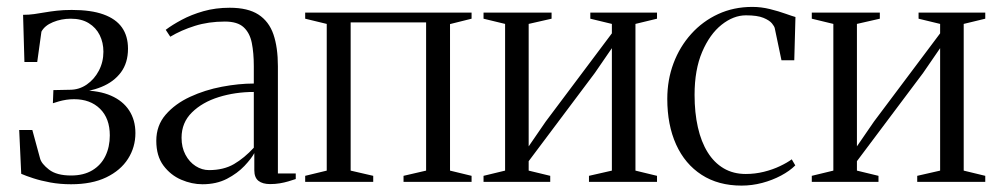

<svg xmlns="http://www.w3.org/2000/svg" viewBox="-20 -540 2961 570"><path d="M191 7Q158.5 7 129.8 1.8Q101 -3.5 78.8 -10.8Q56.5 -18 43 -24L37 -154H76L99 -69.5Q103 -54 125.5 -36.5Q148 -19 191 -19Q228.5 -19 254.2 -34.5Q280 -50 293 -77Q306 -104 306 -138Q306 -188.5 277 -217Q248 -245.5 200 -245.5Q188 -245.5 176.8 -243.8Q165.5 -242 155.5 -239.2Q145.5 -236.5 137 -233.5L138.5 -272.5L187.5 -273.5Q215 -273.5 237.5 -289Q260 -304.5 273.5 -330.2Q287 -356 287 -386.5Q287 -413.5 276 -435.8Q265 -458 243.5 -471.2Q222 -484.5 190 -484.5Q162 -484.5 137.2 -474.2Q112.5 -464 103 -446L90.5 -356H52.5L48.5 -496Q66 -496 81.5 -498.2Q97 -500.5 113 -503.2Q129 -506 148.5 -508.2Q168 -510.5 193 -510.5Q250.5 -510.5 287.2 -497.2Q324 -484 342 -458.5Q360 -433 360 -395.5Q360 -353.5 339 -325.2Q318 -297 281.2 -282Q244.5 -267 197.5 -264L223 -271.5Q274 -271.5 309.5 -256Q345 -240.5 363.5 -212Q382 -183.5 382 -145Q382 -103 360 -68.5Q338 -34 295.5 -13.5Q253 7 191 7Z M581 7Q549.5 7 518 -6.5Q486.5 -20 465.2 -48.5Q444 -77 444 -122Q444 -167.5 472 -199.8Q500 -232 544.2 -252.5Q588.5 -273 638.8 -282.5Q689 -292 733.5 -292V-343.5Q733.5 -383 727.5 -412.8Q721.5 -442.5 703.2 -459.2Q685 -476 647.5 -476Q599 -476 558.5 -463.2Q518 -450.5 485.5 -431L472 -451.5Q491 -466 519.5 -481.2Q548 -496.5 584 -506.8Q620 -517 662 -517Q716 -517 747.2 -496.8Q778.5 -476.5 791.8 -437.8Q805 -399 805 -343.5V-25H858V-8.5Q847.5 -5 835.8 -1.5Q824 2 810.8 4.2Q797.5 6.5 782 6.5Q759.5 6.5 747.2 -3.2Q735 -13 735 -34.5V-85.5Q726.5 -69.5 705.8 -47.5Q685 -25.5 653.8 -9.2Q622.5 7 581 7ZM600.5 -35Q644 -35 674.8 -53Q705.5 -71 733.5 -101.5V-267Q678.5 -267 629.5 -251.8Q580.5 -236.5 549.8 -206.2Q519 -176 519 -131Q519 -102.5 530.5 -80.8Q542 -59 560.8 -47Q579.5 -35 600.5 -35Z M886 0V-18L950 -33.5V-469L886 -484.5V-502.5H1380V-484.5L1316 -468.5V-33.5L1380 -18V0H1178V-18L1245 -33.5V-473.5H1021V-33.5L1088 -18V0Z M1415.5 0V-18L1479.5 -33.5V-469L1415.5 -484.5V-502.5H1617.5V-484.5L1549.5 -469V-105.5L1600 -179L1796.5 -441V-469L1732.5 -484.5V-502.5H1930.5V-484.5L1866.5 -469V-33.5L1930.5 -18V0H1728.5V-18L1796.5 -33.5V-397L1746 -323.5L1549.5 -61.5V-33.5L1613.5 -18V0Z M2181.5 11Q2112.5 11 2063 -21Q2013.5 -53 1987.2 -111Q1961 -169 1961 -246.5Q1961 -303 1979.5 -352.2Q1998 -401.5 2032 -439.2Q2066 -477 2112 -498.2Q2158 -519.5 2213.5 -519.5Q2240 -519.5 2266 -513Q2292 -506.5 2312.2 -499.2Q2332.5 -492 2341.5 -489.5L2338 -361H2300L2280 -456.5Q2279 -461.5 2271.8 -470.5Q2264.5 -479.5 2246.5 -487Q2228.5 -494.5 2194.5 -494.5Q2157.5 -494.5 2122.2 -466.5Q2087 -438.5 2064.5 -385.8Q2042 -333 2042 -258.5Q2042 -205.5 2051.8 -162.2Q2061.5 -119 2080.8 -88Q2100 -57 2128.5 -40.2Q2157 -23.5 2194 -23.5Q2221.5 -23.5 2247.8 -30Q2274 -36.5 2295.5 -46.8Q2317 -57 2330.5 -67L2341 -49Q2324.5 -32.5 2298.8 -18.8Q2273 -5 2242.8 3Q2212.5 11 2181.5 11Z M2390 0V-18L2454 -33.5V-469L2390 -484.5V-502.5H2592V-484.5L2524 -469V-105.5L2574.5 -179L2771 -441V-469L2707 -484.5V-502.5H2905V-484.5L2841 -469V-33.5L2905 -18V0H2703V-18L2771 -33.5V-397L2720.5 -323.5L2524 -61.5V-33.5L2588 -18V0Z"/></svg>

Font: Merriweather 144pt Light
Style: Regular
Weight: 300
Version: Version 2.100